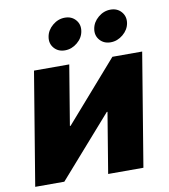

<svg xmlns="http://www.w3.org/2000/svg" viewBox="-85 -842 806 914"><g transform="rotate(-10 318.0 -384.5)"><path d="M534.2 0H363.8L412.1 -292H408.7L151.9 0H11.2L101.6 -545.9H272L224.1 -256.8H227.5L480.5 -545.9H624.5ZM484.9 -615.2Q452.1 -615.2 432.6 -637.7Q413.1 -660.2 418.5 -691.9Q423.8 -723.6 450.7 -746.1Q477.5 -768.6 510.3 -768.6Q543 -768.6 562.5 -746.1Q582 -723.6 577.1 -691.9Q571.8 -660.2 544.7 -637.7Q517.6 -615.2 484.9 -615.2ZM264.2 -615.2Q231.4 -615.2 211.9 -637.7Q192.4 -660.2 197.8 -691.9Q203.1 -723.6 230 -746.1Q256.8 -768.6 289.6 -768.6Q322.3 -768.6 341.8 -746.1Q361.3 -723.6 356 -691.9Q351.1 -660.2 324 -637.7Q296.9 -615.2 264.2 -615.2Z"/></g></svg>

Font: Inter ExtraBold
Style: Italic
Weight: 800
Italic angle: -9.3988°
Designer: Rasmus Andersson
Foundry: rsms
Version: Version 4.001;git-66647c0bb